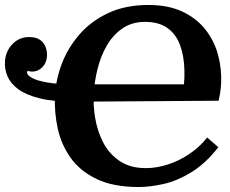

<svg xmlns="http://www.w3.org/2000/svg" viewBox="-24 -736 925 772"><path d="M534 16Q432 16 365 -16Q298 -48 260 -101.5Q222 -155 208 -220Q194 -285 197 -350Q200 -415 224.5 -479.5Q249 -544 295.5 -597.5Q342 -651 411 -683.5Q480 -716 573 -716Q653 -716 710 -689Q767 -662 802.5 -616.5Q838 -571 853 -514.5Q868 -458 865 -399Q864 -382 861.5 -365Q859 -348 855 -331L707 -330Q719 -396 717.5 -454Q716 -512 699.5 -556Q683 -600 647.5 -624.5Q612 -649 555 -648Q504 -647 466.5 -620.5Q429 -594 405 -552Q381 -510 368.5 -460Q356 -410 353 -362Q350 -315 358.5 -262.5Q367 -210 390.5 -164Q414 -118 456.5 -89Q499 -60 563 -60Q605 -60 650.5 -74.5Q696 -89 737.5 -117Q779 -145 809 -183L854 -144Q801 -77 744 -42.5Q687 -8 632.5 4Q578 16 534 16ZM273 -327Q189 -327 134 -341Q79 -355 48.5 -378Q18 -401 6 -429.5Q-6 -458 -4 -488Q-2 -529 25.5 -558Q53 -587 92 -587Q122 -587 138 -575Q154 -563 160 -545Q166 -527 165 -510Q163 -482 145.5 -465Q128 -448 105 -448Q101 -448 96.5 -449Q92 -450 87 -451Q83 -445 86 -440Q88 -432 106 -422Q124 -412 165.5 -404.5Q207 -397 277 -397H746L855 -331Z"/></svg>

Font: Lora
Style: Bold Italic
Weight: 700
Italic angle: -3°
Designer: Olga Karpushina, Alexei Vanyashin (Cyrillic)
Foundry: Cyreal
Version: Version 3.004